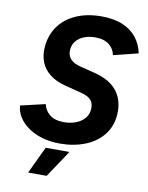

<svg xmlns="http://www.w3.org/2000/svg" viewBox="-98 -780 809 1049"><g transform="rotate(10 307.0 -255.0)"><path d="M275 14Q220 14 175 0.5Q130 -13 97 -36.5Q64 -60 45.5 -90Q27 -120 25 -153L162 -185Q169 -151 197 -128Q225 -105 276 -105Q312 -105 342.5 -116.5Q373 -128 392 -151Q411 -174 411 -207Q411 -231 401 -245.5Q391 -260 372.5 -268.5Q354 -277 328 -283L246 -304Q199 -316 164.5 -342Q130 -368 114 -407Q98 -446 103 -497Q110 -563 145.5 -610.5Q181 -658 241 -684Q301 -710 379 -710Q449 -710 497.5 -689.5Q546 -669 575 -632Q604 -595 614 -546L477 -512Q471 -546 443 -568.5Q415 -591 365 -591Q330 -591 302 -579.5Q274 -568 257.5 -546Q241 -524 241 -493Q241 -465 260 -446.5Q279 -428 313 -420L396 -399Q458 -383 492.5 -355Q527 -327 542 -291Q557 -255 557 -215Q557 -140 518.5 -88.5Q480 -37 416 -11.5Q352 14 275 14ZM132 200 203 50H335L235 200Z"/></g></svg>

Font: Figtree
Style: Bold Italic
Weight: 700
Italic angle: -9.5°
Foundry: Erik Kennedy
Version: Version 2.001;gftools[0.9.30]